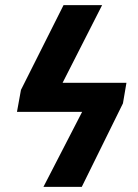

<svg xmlns="http://www.w3.org/2000/svg" viewBox="-20 -731 541 751"><path d="M404.8 -407.2 384.3 -293.5H120.6L140.6 -407.2ZM379.4 -710.9 167 -293.5H46.4L62 -379.4L228.5 -710.9ZM460.9 -326.7 299.8 0H149.9L359.9 -407.2H474.6Z"/></svg>

Font: Roboto Condensed
Style: Bold Italic
Weight: 700
Italic angle: -12°
Designer: Christian Robertson
Foundry: Google
Version: Version 3.0